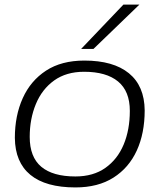

<svg xmlns="http://www.w3.org/2000/svg" viewBox="-20 -810 706 840"><path d="M310 10Q180 10 113 -45Q46 -100 45 -207Q45 -304 79.5 -380.5Q114 -457 181.5 -501Q249 -545 349 -545Q476 -545 544 -489.5Q612 -434 613 -327Q613 -227 578.5 -151.5Q544 -76 476.5 -33Q409 10 310 10ZM310 -38Q388 -38 441 -75.5Q494 -113 521 -177.5Q548 -242 548 -325Q548 -411 496.5 -453.5Q445 -496 348 -496Q270 -496 217 -458Q164 -420 137 -355Q110 -290 110 -211Q110 -123 160.5 -80.5Q211 -38 310 -38ZM335 -596 520 -790H590L389 -596Z"/></svg>

Font: Georama Expanded Light
Style: Italic
Weight: 300
Width: 7
Italic angle: -9°
Designer: Jean-Baptiste Levee
Foundry: Production Type
Version: Version 1.000